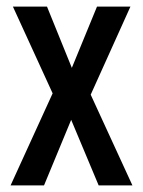

<svg xmlns="http://www.w3.org/2000/svg" viewBox="-20 -560 431 580"><path d="M139 -278 19 -540H122L197 -355L273 -540H374L254 -274L380 0H278L195 -198L113 0H12Z"/></svg>

Font: Noto Sans ExtraCondensed Medium
Style: Regular
Weight: 500
Width: 2
Designer: Monotype Design Team
Foundry: Monotype Imaging Inc.
Version: Version 2.013; ttfautohint (v1.8.4.7-5d5b)